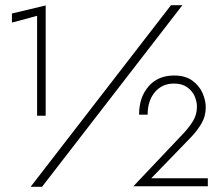

<svg xmlns="http://www.w3.org/2000/svg" viewBox="-20 -720 859 740"><path d="M639 -700H683L142 0H98ZM26 -633V-668L156 -699V-274H123V-659ZM494 -2 690 -209Q711 -232 725 -255.5Q739 -279 739 -309Q739 -329 730 -349.5Q721 -370 701 -384Q681 -398 651 -398Q605 -398 577 -365Q549 -332 549 -278H516Q516 -345 552.5 -387Q589 -429 651 -429Q694 -429 721 -409.5Q748 -390 760.5 -361.5Q773 -333 773 -306Q773 -272 756.5 -244Q740 -216 716 -191L563 -33H781V-2Z"/></svg>

Font: Jost* Light
Style: Regular
Weight: 300
Version: Version 3.7